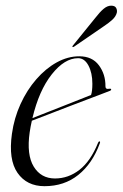

<svg xmlns="http://www.w3.org/2000/svg" viewBox="-20 -632 422 660"><path d="M323 -139Q297.5 -69.5 249.2 -30.8Q201 8 133 8Q72 8 40.2 -37.8Q8.5 -83.5 21 -172Q28.5 -226 50.5 -274.2Q72.5 -322.5 104.8 -359.5Q137 -396.5 175 -417.5Q213 -438.5 252.5 -438.5Q297 -438.5 320 -407.5Q343 -376.5 342.5 -335Q342.5 -324 356 -327Q361 -328 362 -325Q363 -322 358.5 -320Q354.5 -318.5 333 -310.2Q311.5 -302 279.8 -290Q248 -278 212.8 -264.5Q177.5 -251 144.8 -238.2Q112 -225.5 89.5 -217Q85 -197.5 82 -177Q71 -100 96 -59.2Q121 -18.5 169 -18.5Q215 -18.5 253.2 -48.2Q291.5 -78 317 -141Q319 -146 322 -146Q325.5 -145.5 323 -139ZM248.5 -432Q202 -432 158 -376.5Q114 -321 91.5 -226Q113 -234.5 142.2 -246Q171.5 -257.5 201.2 -269.2Q231 -281 255.8 -290.8Q280.5 -300.5 293 -305.5Q297.5 -318.5 297.5 -344Q297.5 -381.5 284 -406.8Q270.5 -432 248.5 -432ZM308 -571Q323 -590.5 336 -601.5Q349 -612.5 362 -612.5Q375 -612.5 379.2 -604.8Q383.5 -597 381.5 -588Q378 -575 366.2 -564.2Q354.5 -553.5 338 -542.5L234.5 -471.5Q230.5 -469 229 -471Q228 -472.5 231 -476Z"/></svg>

Font: Fraunces 144pt S000 Light
Style: Italic
Weight: 300
Italic angle: -16°
Version: Version 1.000; ttfautohint (v1.8.3)